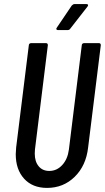

<svg xmlns="http://www.w3.org/2000/svg" viewBox="-20 -911 513 939"><path d="M57 -157Q57 -168 59 -190L121 -690Q121 -694 124 -697Q127 -700 132 -700H205Q214 -700 214 -690L151 -180Q150 -173 150 -160Q150 -121 169 -98Q188 -75 221 -75Q258 -75 284.5 -104Q311 -133 317 -180L380 -690Q380 -694 383 -697Q386 -700 391 -700H464Q473 -700 473 -690L411 -190Q401 -101 345.5 -46.5Q290 8 210 8Q139 8 98 -37Q57 -82 57 -157ZM258 -776 331 -884Q338 -891 344 -891H403Q409 -891 410.5 -887.5Q412 -884 408 -879L323 -770Q319 -764 311 -764H263Q258 -764 256 -767.5Q254 -771 258 -776Z"/></svg>

Font: Barlow Condensed Medium
Style: Italic
Weight: 500
Width: 3
Italic angle: -7°
Designer: Jeremy Tribby
Foundry: Tribby Type
Version: Version 1.408